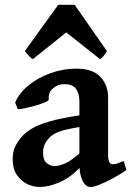

<svg xmlns="http://www.w3.org/2000/svg" viewBox="-20 -749 540 784"><path d="M496.1 -54.7Q468.8 -35.6 439.5 -20Q410.2 -4.4 386.2 5.1Q362.3 14.6 350.1 14.6Q330.1 14.6 317.1 -11Q304.2 -36.6 304.2 -80.1V-335.4Q304.2 -365.7 290.8 -385.7Q277.3 -405.8 240.7 -405.3Q217.3 -405.3 196.8 -388.7Q176.3 -372.1 179.2 -342.8Q179.7 -337.9 162.8 -330.8Q146 -323.7 122.3 -317.1Q98.6 -310.5 78.4 -306.4Q58.1 -302.2 52.2 -303.7L42 -330.1Q57.6 -368.7 96.2 -400.1Q134.8 -431.6 186 -450.2Q237.3 -468.8 291.5 -468.8Q358.4 -468.8 389.9 -435.1Q421.4 -401.4 421.4 -351.6V-116.2Q421.4 -78.1 440.9 -78.1Q447.8 -78.1 456.8 -80.8Q465.8 -83.5 485.4 -91.3ZM309.1 -231Q247.6 -221.2 222.4 -211.7Q197.3 -202.1 184.1 -189Q171.4 -176.3 163.6 -161.6Q155.8 -147 155.8 -126.5Q155.8 -93.3 172.1 -82Q188.5 -70.8 201.2 -70.8Q220.2 -70.8 245.4 -81.5Q270.5 -92.3 309.1 -126.5L313 -71.8Q267.1 -22.5 221.7 -3.9Q176.3 14.6 143.1 14.6Q116.2 14.6 90.6 2.2Q64.9 -10.3 48.3 -35.4Q31.7 -60.5 31.7 -98.1Q31.7 -131.3 43.9 -154.5Q56.2 -177.7 73.7 -195.8Q89.8 -211.9 113.8 -226.1Q137.7 -240.2 183.1 -253.4Q228.5 -266.6 309.1 -278.8ZM416.5 -540.5Q410.6 -531.2 403.6 -521.2Q396.5 -511.2 388.2 -507.8L250.5 -616.7L114.7 -507.8Q106.4 -511.2 97.7 -521.2Q88.9 -531.2 81.5 -540.5L217.8 -729.5H284.7Z"/></svg>

Font: Gentium Plus
Style: Bold
Weight: 700
Designer: Victor Gaultney, Annie Olsen, Iska Routamaa, Becca Hirsbrunner
Foundry: SIL International
Version: Version 6.101